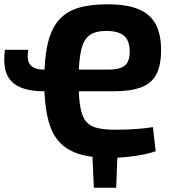

<svg xmlns="http://www.w3.org/2000/svg" viewBox="-30 -723 793 894"><path d="M517 -7 511 151H407L400 -7ZM176 -298Q68 -298 23.5 -344Q-21 -390 -7 -491H102Q93 -442 111.5 -420.5Q130 -399 174 -399H477Q512 -399 533.5 -407.5Q555 -416 564.5 -434.5Q574 -453 574 -482Q574 -533 548 -556Q522 -579 464 -579Q415 -579 387 -559Q359 -539 347.5 -488.5Q336 -438 336 -345Q336 -270 344 -224.5Q352 -179 371.5 -156.5Q391 -134 424.5 -126.5Q458 -119 507 -119Q536 -119 563 -120Q590 -121 619.5 -123.5Q649 -126 682 -131L695 -19Q674 -11 640 -4Q606 3 565 7.5Q524 12 479 12Q360 12 294 -24.5Q228 -61 202 -139.5Q176 -218 176 -343Q176 -449 192 -518.5Q208 -588 243 -628.5Q278 -669 334 -686Q390 -703 470 -703Q557 -703 612 -681.5Q667 -660 693.5 -613Q720 -566 720 -489Q720 -419 698 -377Q676 -335 627.5 -316.5Q579 -298 501 -298Z"/></svg>

Font: Exo 2
Style: Bold
Weight: 700
Designer: Natanael Gama
Foundry: Natanael Gama
Version: Version 2.010